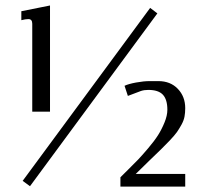

<svg xmlns="http://www.w3.org/2000/svg" viewBox="-20 -672 723 703"><path d="M658.2 -35.2V11.2H420.9V-22.9Q424.3 -26.4 448 -49.8Q471.7 -73.2 485.6 -87.6Q499.5 -102.1 522.5 -129.2Q545.4 -156.2 558.6 -177Q571.8 -197.8 582.3 -223.4Q592.8 -249 592.8 -270Q592.8 -307.6 576.4 -325.2Q560.1 -342.8 522.9 -342.8Q507.8 -342.8 496.1 -338.9L448.2 -320.8L436 -357.9Q450.2 -364.7 478.3 -369.9Q506.3 -375 527.8 -375H560.1Q604 -375 631.1 -346.7Q658.2 -318.4 658.2 -275.9Q658.2 -258.8 655.5 -244.6Q652.8 -230.5 644.3 -215.1Q635.7 -199.7 627.7 -188.2Q619.6 -176.8 601.6 -157.7Q583.5 -138.7 569.6 -125.2Q555.7 -111.8 526.9 -84Q498 -56.2 477.1 -35.2ZM529.8 -643.1 556.2 -623 89.8 9.8 63 -9.8ZM58.1 -630.9 163.1 -651.9V-263.2H98.1V-585Q98.1 -602.1 84 -602.1Q73.7 -602.1 58.1 -598.1Z"/></svg>

Font: Resagokr
Style: Regular
Weight: 500
Designer: gluk
Foundry: gluk
Version: Version 0.95